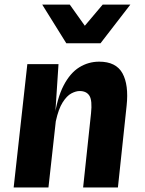

<svg xmlns="http://www.w3.org/2000/svg" viewBox="-20 -830 640 850"><path d="M40.5 0 101 -546H239L221 -271L219.5 -302.5Q232.5 -395.5 261.5 -451.2Q290.5 -507 331 -532Q371.5 -557 419 -557Q493.5 -557 522 -505.8Q550.5 -454.5 540.5 -361.5L502 0H348L383 -328.5Q389 -385 376 -406Q363 -427 332.5 -427Q316 -427 296 -416.5Q276 -406 257.5 -377Q239 -348 227 -293L194.5 0ZM273.5 -638.5 167 -809.5H289L355.5 -716L434.5 -809.5H557L425 -638.5Z"/></svg>

Font: Spline Sans Mono
Style: Italic
Weight: 400
Italic angle: -4°
Monospace: yes
Designer: Eben Sorkin, Mirko Velimirovic
Foundry: Sorkin Type
Version: Version 1.004